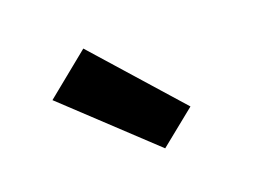

<svg xmlns="http://www.w3.org/2000/svg" viewBox="-51 -893 601 436"><g transform="rotate(-15 250.0 -674.5)"><path d="M291 -541 72 -713 170 -808 371 -618Z"/></g></svg>

Font: Iosevka SS04 Heavy
Style: Regular
Weight: 900
Monospace: yes
Designer: Belleve Invis
Foundry: Belleve Invis
Version: Version 19.0.0; ttfautohint (v1.8.4)